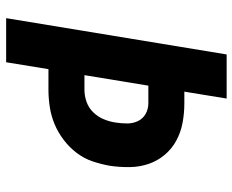

<svg xmlns="http://www.w3.org/2000/svg" viewBox="-88 -688 775 640"><g transform="rotate(90 300.0 -367.5)"><path d="M40 0 161 -735H308L285 -594H324Q357 -594 389 -588Q421 -582 448.5 -567Q476 -552 496 -528Q516 -504 526 -474.5Q536 -445 536.5 -412Q537 -379 532 -345Q527 -317 517.5 -288.5Q508 -260 489.5 -235.5Q471 -211 446 -192Q421 -173 393.5 -161.5Q366 -150 336.5 -145.5Q307 -141 279 -141H210L187 0ZM230 -261H279Q299 -261 319 -268Q339 -275 354 -290.5Q369 -306 377 -325.5Q385 -345 388 -365Q391 -384 391 -403.5Q391 -423 383 -439.5Q375 -456 359 -465Q343 -474 323 -474H265Z"/></g></svg>

Font: Iosevka Heavy Extended
Style: Italic
Weight: 900
Width: 7
Italic angle: -9°
Monospace: yes
Designer: Belleve Invis
Foundry: Belleve Invis
Version: Version 32.5.0; ttfautohint (v1.8.4)